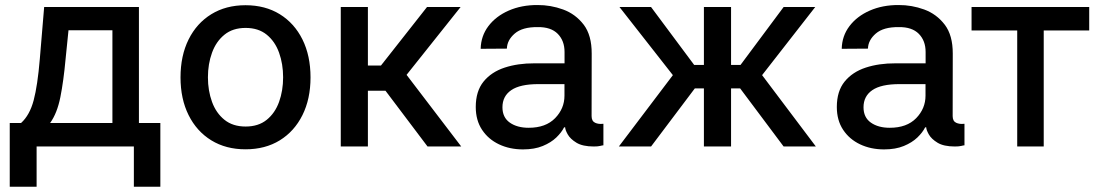

<svg xmlns="http://www.w3.org/2000/svg" viewBox="-20 -573 4321 751"><path d="M18.1 157.3V-92H62.5Q96.2 -122.5 111.7 -180.8Q127.1 -239 135.7 -342L152.7 -545.5H523.4V-92H607.2V157.3H503.6V0H123.2V157.3ZM176.1 -92H419.7V-454.5H247.9L236.5 -342Q228.7 -256 216.1 -193Q203.5 -130 176.1 -92Z M940.3 11Q863.6 11 806.5 -24.1Q749.3 -59.3 717.7 -122.7Q686.1 -186.1 686.1 -270.2Q686.1 -355.1 717.7 -418.7Q749.3 -482.2 806.5 -517.4Q863.6 -552.6 940.3 -552.6Q1017.4 -552.6 1074.4 -517.4Q1131.4 -482.2 1163 -418.7Q1194.6 -355.1 1194.6 -270.2Q1194.6 -186.1 1163 -122.7Q1131.4 -59.3 1074.4 -24.1Q1017.4 11 940.3 11ZM940.7 -78.1Q990.8 -78.1 1023.3 -104.4Q1055.8 -130.7 1071.6 -174.5Q1087.4 -218.4 1087.4 -270.6Q1087.4 -322.8 1071.6 -366.8Q1055.8 -410.9 1023.3 -437.3Q990.8 -463.8 940.7 -463.8Q890.6 -463.8 858 -437.3Q825.3 -410.9 809.3 -366.8Q793.3 -322.8 793.3 -270.6Q793.3 -218.4 809.3 -174.5Q825.3 -130.7 858 -104.4Q890.6 -78.1 940.7 -78.1Z M1312.9 0V-545.5H1419V-316.8H1470.2L1650.2 -545.5H1781.6L1570.3 -280.2L1784.1 0H1652.3L1487.9 -218H1419V0Z M2025.6 11.4Q1973.7 11.4 1931.8 -8.5Q1889.9 -28.4 1865.4 -65.5Q1840.9 -102.6 1840.9 -154.5Q1840.9 -216.3 1871.4 -253.9Q1902 -291.5 1954 -308.6Q2006 -325.6 2070.3 -325.3H2188.2V-369.7Q2188.2 -413.7 2161.6 -440.7Q2134.9 -467.7 2083.5 -467Q2023.4 -467.7 1993.4 -441.8Q1963.4 -415.8 1962.7 -382.8L1860.1 -382.1Q1861.2 -432.2 1890.4 -470.9Q1919.7 -509.6 1969.8 -531.6Q2019.9 -553.6 2082.7 -553.3Q2133.9 -553.6 2182.5 -535.9Q2231.2 -518.1 2263 -476.6Q2294.7 -435 2294.4 -362.9L2294 -119Q2294 -99.4 2307.4 -93Q2320.7 -86.6 2338.8 -88.8H2340.2V-4.6Q2336.6 -4.6 2327.9 -2.3Q2319.2 0 2302.6 0Q2259.2 0 2234.9 -14.7Q2210.6 -29.5 2200.6 -47.4Q2190.7 -65.3 2190.7 -74.2V-74.9H2186.4Q2176.8 -55.4 2156.1 -35.3Q2135.3 -15.3 2103 -2Q2070.7 11.4 2025.6 11.4ZM2047.9 -73.2Q2114.7 -73.2 2151.3 -110.8Q2187.9 -148.4 2187.9 -198.9V-244H2086.3Q2013.8 -244 1979.6 -220.3Q1945.3 -196.7 1945.3 -153.4Q1945.3 -113.6 1974.1 -93.4Q2002.8 -73.2 2047.9 -73.2Z M2400.6 0 2611.9 -279.1 2403.1 -545.5H2526.6L2695.3 -318.9H2733.3V-545.5H2839.5V-318.9H2876.4L3045.1 -545.5H3168.7L2960.9 -279.1L3171.2 0H3045.1L2875 -227.3H2839.5V0H2733.3V-227.3H2697.8L2526.6 0Z M3437.9 11.4Q3386 11.4 3344.1 -8.5Q3302.2 -28.4 3277.7 -65.5Q3253.2 -102.6 3253.2 -154.5Q3253.2 -216.3 3283.7 -253.9Q3314.3 -291.5 3366.3 -308.6Q3418.3 -325.6 3482.6 -325.3H3600.5V-369.7Q3600.5 -413.7 3573.9 -440.7Q3547.2 -467.7 3495.7 -467Q3435.7 -467.7 3405.7 -441.8Q3375.7 -415.8 3375 -382.8L3272.4 -382.1Q3273.4 -432.2 3302.7 -470.9Q3332 -509.6 3382.1 -531.6Q3432.2 -553.6 3495 -553.3Q3546.2 -553.6 3594.8 -535.9Q3643.5 -518.1 3675.2 -476.6Q3707 -435 3706.7 -362.9L3706.3 -119Q3706.3 -99.4 3719.6 -93Q3733 -86.6 3751.1 -88.8H3752.5V-4.6Q3748.9 -4.6 3740.2 -2.3Q3731.5 0 3714.8 0Q3671.5 0 3647.2 -14.7Q3622.9 -29.5 3612.9 -47.4Q3603 -65.3 3603 -74.2V-74.9H3598.7Q3589.1 -55.4 3568.4 -35.3Q3547.6 -15.3 3515.3 -2Q3483 11.4 3437.9 11.4ZM3460.2 -73.2Q3527 -73.2 3563.6 -110.8Q3600.1 -148.4 3600.1 -198.9V-244H3498.6Q3426.1 -244 3391.9 -220.3Q3357.6 -196.7 3357.6 -153.4Q3357.6 -113.6 3386.4 -93.4Q3415.1 -73.2 3460.2 -73.2Z M3780.2 -453.8V-545.5H4240.4V-453.8H4062.5V0H3958.8V-453.8Z"/></svg>

Font: Inter Zeller Medium
Style: Regular
Weight: 500
Designer: Rasmus Andersson; Joe Bland
Foundry: zeller
Version: Version 3.015;git-dec3a8cb1